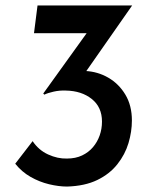

<svg xmlns="http://www.w3.org/2000/svg" viewBox="-20 -679 545 706"><path d="M466 -659 269 -377 209 -408Q236 -415 257 -417Q278 -419 293 -418Q339 -416 378 -393.5Q417 -371 441 -331Q465 -291 465 -236Q465 -195 452.5 -153Q440 -111 411.5 -75Q383 -39 337.5 -17Q292 5 227 7Q196 7 160.5 -1.5Q125 -10 92.5 -28.5Q60 -47 36 -77L100 -160Q122 -127 157 -111Q192 -95 226 -96Q258 -96 282 -107.5Q306 -119 322 -138Q338 -157 346.5 -181Q355 -205 355 -232Q355 -285 317.5 -315Q280 -345 222 -346Q199 -347 177 -342Q155 -337 143 -331L139 -335L308 -570L339 -557H105L118 -659Z"/></svg>

Font: Josefin Sans Thin Medium
Style: Italic
Weight: 500
Italic angle: -7°
Version: Version 2.000